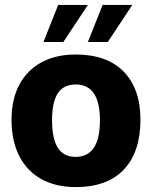

<svg xmlns="http://www.w3.org/2000/svg" viewBox="-20 -742 618 782"><path d="M288 20Q208 20 149.5 -12Q91 -44 59 -105.5Q27 -167 27 -255Q27 -338 59 -397.5Q91 -457 149.5 -488.5Q208 -520 288 -520Q416 -520 484 -450Q552 -380 552 -255Q552 -123 484.5 -51.5Q417 20 288 20ZM288 -103Q337 -103 362 -140Q387 -177 387 -252Q387 -326 362 -362Q337 -398 289 -398Q239 -398 215.5 -362Q192 -326 192 -252Q192 -177 215.5 -140Q239 -103 288 -103ZM398 -722H519L419 -571H338ZM217 -722H338L238 -571H157Z"/></svg>

Font: Moderustic
Style: Bold
Weight: 700
Designer: Tural Alisoy
Foundry: TAFT Foundry
Version: Version 2.120